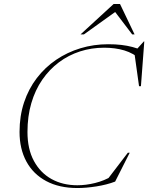

<svg xmlns="http://www.w3.org/2000/svg" viewBox="-20 -938 748 968"><path d="M544 -50 513 -22 624.5 -168H634L560.5 -22.5Q518.5 -6.5 466 1.8Q413.5 10 370.5 10Q278.5 10 213 -25Q147.5 -60 113 -123.8Q78.5 -187.5 78.5 -273Q78.5 -353 101.2 -421.5Q124 -490 165.5 -544.2Q207 -598.5 263 -636.5Q319 -674.5 385.8 -694.8Q452.5 -715 525.5 -715Q562 -715 591.8 -711.5Q621.5 -708 648 -701Q674.5 -694 698.5 -683.5L663 -682.5L705 -729H707.5L690.5 -503.5H681L657.5 -671.5L691 -637Q652.5 -670 606.8 -683.8Q561 -697.5 505.5 -697.5Q441.5 -697.5 383.5 -678.8Q325.5 -660 277.2 -624Q229 -588 193.2 -536.2Q157.5 -484.5 138 -418.2Q118.5 -352 118.5 -272.5Q118.5 -186.5 151 -126.5Q183.5 -66.5 240 -35.2Q296.5 -4 370 -4Q413.5 -4 459.8 -15.5Q506 -27 544 -50ZM386 -764.5 553 -918H585L658.5 -764.5H646.5L553 -887.5H574.5L403 -764.5Z"/></svg>

Font: Newsreader 60pt ExtraLight
Style: Italic
Weight: 250
Italic angle: -17°
Designer: Hugues Gentile
Foundry: Production Type
Version: Version 1.003